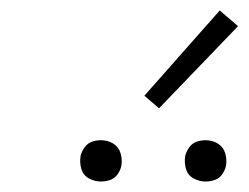

<svg xmlns="http://www.w3.org/2000/svg" viewBox="-20 -993 475 367"><path d="M373 -646Q382 -646 390.5 -649Q399 -652 404.5 -659.5Q410 -667 412 -676Q414 -688 410.5 -700Q407 -712 396.5 -718.5Q386 -725 373 -725Q364 -725 355.5 -722Q347 -719 341.5 -711Q336 -703 334 -695Q332 -682 335.5 -670Q339 -658 350 -652Q361 -646 373 -646ZM173 -646Q182 -646 190.5 -649Q199 -652 204.5 -659.5Q210 -667 212 -676Q214 -688 210.5 -700Q207 -712 196.5 -718.5Q186 -725 173 -725Q164 -725 155.5 -722Q147 -719 141.5 -711Q136 -703 134 -695Q132 -682 135.5 -670Q139 -658 150 -652Q161 -646 173 -646ZM284 -786 435 -943 400 -973 256 -810Z"/></svg>

Font: Iosevka Sparkle Extralight
Style: Italic
Weight: 200
Italic angle: -9°
Designer: Belleve Invis
Foundry: Belleve Invis
Version: Version 4.5.0; ttfautohint (v1.8.3)